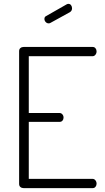

<svg xmlns="http://www.w3.org/2000/svg" viewBox="-20 -974 543 994"><path d="M232 -853Q223 -853 216.5 -860Q210 -867 210 -876Q210 -887 219 -891L326 -952Q330 -954 334 -954Q343 -954 348 -947Q353 -940 353 -931Q353 -918 342 -911L242 -856Q238 -853 232 -853ZM309 -365Q309 -356 303.5 -349.5Q298 -343 288 -343H129V-48H459Q468 -48 474 -40.5Q480 -33 480 -23Q480 -14 474.5 -7Q469 0 459 0H103Q93 0 86 -5.5Q79 -11 79 -22V-709Q79 -720 86 -725.5Q93 -731 103 -731H459Q469 -731 474.5 -724Q480 -717 480 -708Q480 -698 474 -690.5Q468 -683 459 -683H129V-389H288Q297 -389 303 -382Q309 -375 309 -365Z"/></svg>

Font: Dosis
Style: Regular
Weight: 400
Designer: Edgar Tolentino, Pablo Impallari, Igino Marini
Foundry: Edgar Tolentino, Pablo Impallari, Igino Marini
Version: Version 1.007;Glyphs 3.1.1 (3134)